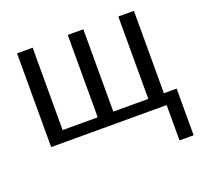

<svg xmlns="http://www.w3.org/2000/svg" viewBox="-125 -672 1074 1017"><g transform="rotate(-20 411.5 -164.0)"><path d="M799.8 -64V199.2H720.2V0H69.3V-528.3H157.2V-64H355V-528.3H442.9V-64H640.1V-528.3H728V-64Z"/></g></svg>

Font: Arimo Nerd Font
Style: Regular
Weight: 400
Designer: Steve Matteson
Foundry: Monotype Imaging Inc.
Version: Version 1.33;Nerd Fonts 3.2.1